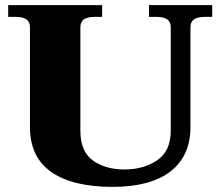

<svg xmlns="http://www.w3.org/2000/svg" viewBox="-20 -720 861 750"><path d="M97 -224V-614Q97 -654 43 -654H12V-700H379V-654H348Q294 -654 294 -614V-209Q294 -128 343 -93Q392 -58 466 -58Q541 -58 594 -94Q647 -130 647 -209V-614Q647 -654 593 -654H562V-700H809V-654H778Q724 -654 724 -614V-224Q724 -111 646 -50.5Q568 10 420 10Q264 10 180.5 -48Q97 -106 97 -224Z"/></svg>

Font: Taviraj ExtraBold
Style: Regular
Weight: 800
Designer: Katatrad Team
Foundry: CadsonDemak
Version: Version 1.001